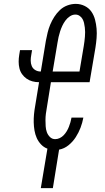

<svg xmlns="http://www.w3.org/2000/svg" viewBox="-20 -763 540 988"><path d="M190 205 224 2Q205 -5 191 -20Q177 -35 169 -53Q161 -71 157.5 -91.5Q154 -112 153.5 -133Q153 -154 155 -175Q157 -196 161 -218L181 -340Q163 -340 146.5 -344.5Q130 -349 116.5 -358.5Q103 -368 93.5 -381.5Q84 -395 80 -411.5Q76 -428 76 -445.5Q76 -463 79 -481L83 -505H145L141 -481Q138 -466 138 -451Q138 -436 143.5 -423Q149 -410 161.5 -402.5Q174 -395 189 -395H190L216 -553Q220 -574 225 -595Q230 -616 238.5 -636.5Q247 -657 259.5 -676.5Q272 -696 288.5 -711.5Q305 -727 326.5 -735Q348 -743 370 -743Q394 -743 415.5 -732.5Q437 -722 450 -703.5Q463 -685 469 -662Q475 -639 477 -615.5Q479 -592 477 -567Q475 -542 471 -517L441 -340H242L221 -209Q218 -193 216 -177Q214 -161 214 -145Q214 -129 215 -113Q216 -97 221 -83Q226 -69 237 -58Q248 -47 264 -47Q276 -47 287.5 -52.5Q299 -58 308 -67.5Q317 -77 323.5 -88Q330 -99 334.5 -110.5Q339 -122 342.5 -134Q346 -146 348 -158H409Q404 -131 394.5 -106Q385 -81 370 -57.5Q355 -34 333 -16Q311 2 284 7L252 205ZM251 -395H389L411 -526Q413 -538 414.5 -550Q416 -562 417 -574Q418 -586 418 -598Q418 -610 416.5 -621.5Q415 -633 412.5 -644.5Q410 -656 404.5 -665.5Q399 -675 389.5 -681.5Q380 -688 368 -688Q353 -688 339.5 -679Q326 -670 316.5 -657Q307 -644 300.5 -630Q294 -616 289.5 -602Q285 -588 281.5 -573Q278 -558 276 -544Z"/></svg>

Font: Iosevka Curly Slab LtObl
Style: Regular
Weight: 300
Italic angle: -9°
Monospace: yes
Designer: Belleve Invis
Foundry: Belleve Invis
Version: Version 11.0.0; ttfautohint (v1.8.3)